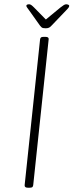

<svg xmlns="http://www.w3.org/2000/svg" viewBox="-20 -874 343 896"><path d="M110 2Q94 2 95 -10L167 -690Q168 -697 171.5 -699.5Q175 -702 184 -702H192Q209 -702 207 -690L135 -10Q134 -3 130.5 -0.5Q127 2 118 2ZM289 -854Q294 -854 298.5 -852Q303 -850 303 -847Q303 -843 300 -838.5Q297 -834 289 -826L222 -756Q215 -748 209 -745Q203 -742 193 -742Q186 -742 181.5 -743Q177 -744 174 -746.5Q171 -749 167 -754L115 -827Q111 -833 107 -838Q103 -843 103 -847Q103 -851 107 -852.5Q111 -854 116 -854Q121 -854 126 -850.5Q131 -847 139 -839L194 -783L262 -839Q272 -847 278 -850.5Q284 -854 289 -854Z"/></svg>

Font: Asap Thin
Style: Italic
Weight: 250
Italic angle: -6°
Designer: Pablo Cosgaya
Foundry: Omnibus-Type
Version: Version 3.001